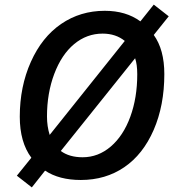

<svg xmlns="http://www.w3.org/2000/svg" viewBox="-20 -772 765 834"><path d="M693.8 -450.2Q693.8 -314 647.5 -207.5Q601.1 -101.1 519.8 -45.7Q438.5 9.8 331.1 9.8Q236.8 9.8 175.8 -30.8L118.2 42L53.2 -8.8L116.2 -86.9Q65.9 -154.3 65.9 -265.1Q65.9 -395.5 114 -503.2Q162.1 -610.8 245.6 -668Q329.1 -725.1 435.1 -725.1Q527.3 -725.1 589.8 -679.2L647.9 -752L712.9 -701.2L647.9 -620.1Q693.8 -556.6 693.8 -450.2ZM425.8 -626Q356.9 -626 302.2 -580.6Q247.6 -535.2 215.8 -451.2Q184.1 -367.2 184.1 -266.1Q184.1 -223.1 195.8 -186L522 -594.2Q482.9 -626 425.8 -626ZM576.2 -449.2Q576.2 -492.2 566.9 -519L244.1 -116.2Q280.8 -88.9 338.9 -88.9Q406.7 -88.9 461.2 -135.5Q515.6 -182.1 545.9 -264.6Q576.2 -347.2 576.2 -449.2Z"/></svg>

Font: TypoPRO Open Sans
Style: Italic
Weight: 600
Italic angle: -12°
Foundry: Ascender Corporation
Version: Version 1.10